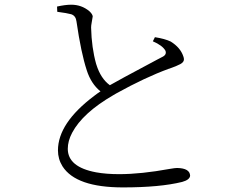

<svg xmlns="http://www.w3.org/2000/svg" viewBox="-20 -776 1040 820"><path d="M632.8 -599.6 641.6 -617.2Q684.6 -610.4 709 -598.6Q750 -573.2 762.7 -536.1Q765.6 -528.3 765.6 -522.5Q765.6 -510.7 750.5 -502.4Q735.4 -494.1 702.1 -482.4H701.2Q599.6 -445.3 476.6 -377Q469.7 -373 464.8 -370.1Q333 -293.9 288.1 -209Q269.5 -173.8 269.5 -140.6Q269.5 -62.5 390.6 -40Q433.6 -32.2 489.3 -32.2Q582 -32.2 705.1 -54.7Q727.5 -58.6 736.3 -58.6Q791 -57.6 792 -25.4Q790 -7.8 757.8 1Q663.1 24.4 504.9 24.4Q304.7 24.4 247.1 -65.4Q227.5 -96.7 227.5 -133.8Q227.5 -250 381.8 -366.2Q395.5 -377 409.2 -385.7Q369.1 -418 350.6 -475.6Q326.2 -549.8 306.6 -684.6Q303.7 -708 285.2 -714.8Q282.2 -715.8 281.2 -715.8Q268.6 -719.7 224.6 -725.6L223.6 -748Q258.8 -755.9 284.2 -755.9Q328.1 -755.9 361.3 -728.5Q375 -715.8 376 -706.1Q376 -703.1 371.1 -676.8Q369.1 -667 369.1 -658.2Q371.1 -572.3 390.6 -502.9Q391.6 -501 391.6 -500Q410.2 -440.4 449.2 -412.1Q473.6 -426.8 651.4 -521.5Q664.1 -528.3 671.9 -532.2Q693.4 -542 686.5 -559.6Q673.8 -582 632.8 -599.6Z"/></svg>

Font: GenYoMin JP Light
Style: Regular
Weight: 300
Version: Version 1.001;PS 1;hotconv 16.6.51;makeotf.lib2.5.65220 DEVE